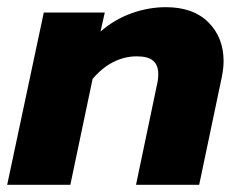

<svg xmlns="http://www.w3.org/2000/svg" viewBox="-25 -515 665 535"><path d="M97 -480H267L255 -427Q294 -461 341.5 -478Q389 -495 437 -495Q514 -495 556 -452.5Q598 -410 598 -345Q598 -325 593 -300L530 0H354L412 -277Q416 -293 416 -309Q416 -333 402 -345.5Q388 -358 356 -358Q322 -358 290.5 -342Q259 -326 233 -295L171 0H-5Z"/></svg>

Font: Prompt Bold
Style: Bold Italic
Weight: 700
Italic angle: -12°
Designer: Katatrad Team
Foundry: CadsonDemak
Version: Version 1.000